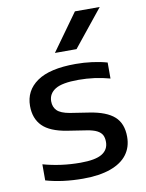

<svg xmlns="http://www.w3.org/2000/svg" viewBox="-90 -872 717 945"><g transform="rotate(-10 268.5 -399.0)"><path d="M62.5 -14V-94.5Q152 -69.5 249 -69.5Q324 -69.5 357 -89.8Q390 -110 390 -149Q390 -170 382.5 -183.8Q375 -197.5 357 -206.8Q339 -216 307.5 -221L211 -236Q127 -249.5 89.8 -287Q52.5 -324.5 52.5 -387.5Q52.5 -464 115.8 -508.2Q179 -552.5 309 -552.5Q350 -552.5 390.8 -547.2Q431.5 -542 466 -532V-452Q390 -473 309.5 -473Q227 -473 193 -451.5Q159 -430 159 -392Q159 -363.5 176.5 -345.8Q194 -328 239 -320L335.5 -305Q419 -292 458 -257Q497 -222 497 -155.5Q497 -104 469.2 -67Q441.5 -30 385.8 -10Q330 10 248.5 10Q146 10 62.5 -14ZM218.5 -623.5 351 -808H475L326.5 -623.5Z"/></g></svg>

Font: Encode Sans Expanded Medium
Style: Regular
Weight: 500
Width: 7
Designer: Multiple Designers
Foundry: Impallari Type
Version: Version 2.000